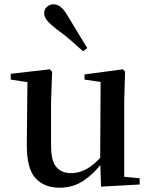

<svg xmlns="http://www.w3.org/2000/svg" viewBox="-20 -859 707 895"><path d="M258 16Q185 16 144.5 -29.5Q104 -75 105 -187L108 -492L134 -472L30 -488V-515L212 -536L223 -525L218 -385V-181Q218 -109 242.5 -80.5Q267 -52 311 -52Q355 -52 395.5 -78.5Q436 -105 468 -149L497 -103H458Q420 -51 370.5 -17.5Q321 16 258 16ZM451 11 447 -111V-113L449 -477L374 -488V-512L553 -536L563 -525L559 -385V-35L631 -28V1ZM387 -635 367 -620Q340 -645 310.5 -670.5Q281 -696 241 -725Q214 -746 200 -763Q186 -780 186 -796Q186 -817 199.5 -828Q213 -839 229 -839Q247 -839 262.5 -827Q278 -815 295 -786Q322 -740 344.5 -704Q367 -668 387 -635Z"/></svg>

Font: Noto Serif KR SemiBold
Style: Regular
Weight: 600
Designer: Ryoko NISHIZUKA 西塚涼子 (kana & ideographs); Frank Grießhammer (Latin, Greek & Cyrillic); Wenlong ZHANG 张文龙 (bopomofo); San
Foundry: Adobe
Version: Version 2.003-H1;hotconv 1.1.1;makeotfexe 2.6.0